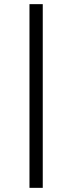

<svg xmlns="http://www.w3.org/2000/svg" viewBox="-20 -725 349 925"><path d="M122 180V-705H186V180Z"/></svg>

Font: Nunito Sans 6pt Light
Style: Regular
Weight: 300
Version: Version 3.101;gftools[0.9.27]